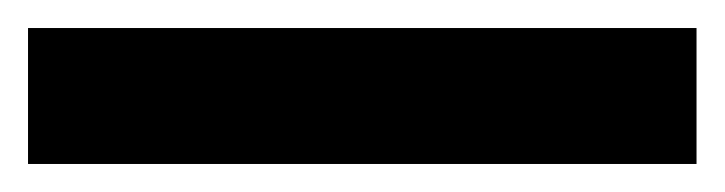

<svg xmlns="http://www.w3.org/2000/svg" viewBox="-23 -877 517 137"><path d="M474 -760H-3V-857H474Z"/></svg>

Font: Noto Sans Telugu ExtraCondensed
Style: Bold
Weight: 700
Width: 2
Designer: Jelle Bosma - Monotype Design Team
Foundry: Monotype Imaging Inc.
Version: Version 2.005; ttfautohint (v1.8.4.7-5d5b)